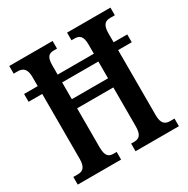

<svg xmlns="http://www.w3.org/2000/svg" viewBox="-162 -858 981 1001"><g transform="rotate(-30 328.5 -357.0)"><path d="M24 0H285V-46H265C236 -46 220 -61 220 -111V-346H438V-113C438 -61 421 -46 390 -46H372V0H633V-46H605C577 -46 557 -60 557 -109V-502H639V-549H557V-603C557 -655 576 -668 605 -668H633V-714H372V-668H389C421 -668 438 -655 438 -603V-549H220V-604C220 -655 236 -668 265 -668H285V-714H24V-668H47C78 -668 100 -655 100 -604V-549H18V-502H100V-111C100 -61 81 -46 52 -46H24ZM220 -401V-502H438V-401Z"/></g></svg>

Font: Noto Serif Lao ExtraCondensed SemiBold
Style: Regular
Weight: 600
Width: 2
Designer: Monotype Design Team
Foundry: Monotype Imaging Inc.
Version: Version 2.003